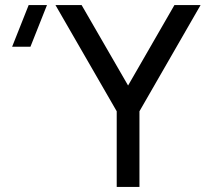

<svg xmlns="http://www.w3.org/2000/svg" viewBox="-20 -740 814 760"><path d="M442 0V-299.5L199.5 -720H303L487 -401.5L670.5 -720H774L532 -299.5V0ZM100.5 -555H28L93.5 -720H166Z"/></svg>

Font: Cns Manrope Med
Style: Regular
Weight: 500
Designer: Mikhail Sharanda
Foundry: Mikhail Sharanda
Version: Version 4.504